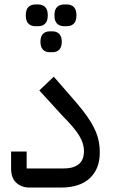

<svg xmlns="http://www.w3.org/2000/svg" viewBox="-20 -844 508 864"><path d="M113 0Q77 0 53.5 -21.5Q30 -43 30 -85V-162H100V-86H265Q293 -86 311 -92.5Q329 -99 339.5 -110Q350 -121 354 -135Q358 -149 358 -164Q358 -198 336.5 -233.5Q315 -269 262 -322L157 -437L222 -499L322 -384Q352 -349 372 -320.5Q392 -292 405 -265Q418 -238 423.5 -212Q429 -186 429 -157Q429 -84 384 -42Q339 0 255 0ZM269 -726Q249 -726 237 -737.5Q225 -749 225 -775Q225 -801 237 -812.5Q249 -824 269 -824H280Q300 -824 312 -812.5Q324 -801 324 -775Q324 -749 312 -737.5Q300 -726 280 -726ZM204 -609Q185 -609 173.5 -620.5Q162 -632 162 -656Q162 -680 173.5 -691.5Q185 -703 204 -703H216Q235 -703 246.5 -691.5Q258 -680 258 -656Q258 -632 246.5 -620.5Q235 -609 216 -609ZM140 -726Q120 -726 108 -737.5Q96 -749 96 -775Q96 -801 108 -812.5Q120 -824 140 -824H151Q171 -824 183 -812.5Q195 -801 195 -775Q195 -749 183 -737.5Q171 -726 151 -726Z"/></svg>

Font: IBM Plex Sans Arabic
Style: Regular
Weight: 400
Designer: Mike Abbink, Paul van der Laan, Pieter van Rosmalen, Wael Morcos, Khajak Apelian
Foundry: Bold Monday
Version: Version 1.1